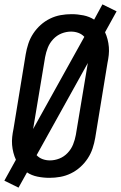

<svg xmlns="http://www.w3.org/2000/svg" viewBox="-23 -808 555 881"><path d="M62 53 -3 21 50 -75Q43 -90 38.5 -107.5Q34 -125 32.5 -143Q31 -161 33 -179.5Q35 -198 39 -217L95 -559Q99 -583 107 -607.5Q115 -632 129.5 -654Q144 -676 163.5 -693.5Q183 -711 206.5 -722.5Q230 -734 255 -738.5Q280 -743 305 -743Q333 -743 360 -737.5Q387 -732 409 -718L447 -788L512 -756L459 -660Q466 -645 470.5 -627.5Q475 -610 476.5 -592Q478 -574 476 -555.5Q474 -537 470 -518L414 -176Q410 -152 402 -127.5Q394 -103 379.5 -81Q365 -59 345.5 -41.5Q326 -24 302.5 -12.5Q279 -1 254 3.5Q229 8 204 8Q176 8 149 2.5Q122 -3 101 -17ZM129 -216 364 -639Q353 -651 337 -657Q321 -663 303 -663Q281 -663 259.5 -654.5Q238 -646 221.5 -628.5Q205 -611 196.5 -589.5Q188 -568 184 -546ZM206 -72Q228 -72 249.5 -80.5Q271 -89 287.5 -106.5Q304 -124 312.5 -145.5Q321 -167 325 -189L380 -519L145 -96Q156 -84 172 -78Q188 -72 206 -72Z"/></svg>

Font: Iosevka Curly Slab Medium
Style: Italic
Weight: 500
Italic angle: -9°
Monospace: yes
Designer: Belleve Invis
Foundry: Belleve Invis
Version: Version 22.1.2; ttfautohint (v1.8.4)